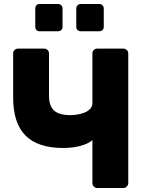

<svg xmlns="http://www.w3.org/2000/svg" viewBox="-20 -944 739 964"><path d="M469 0Q458 0 451 -7.5Q444 -15 444 -25V-240Q428 -227 404 -218Q380 -209 352.5 -205Q325 -201 297 -201Q170 -201 108 -263.5Q46 -326 46 -455V-675Q46 -686 53.5 -693Q61 -700 71 -700H201Q212 -700 219 -693Q226 -686 226 -675V-463Q226 -413 251 -389.5Q276 -366 334 -366Q350 -366 369 -369Q388 -372 405 -379Q422 -386 433 -398Q444 -410 444 -427V-675Q444 -686 451 -693Q458 -700 469 -700H598Q609 -700 616.5 -693Q624 -686 624 -675V-25Q624 -15 616.5 -7.5Q609 0 598 0ZM386 -787Q376 -787 369.5 -793Q363 -799 363 -810V-901Q363 -911 369.5 -917.5Q376 -924 386 -924H478Q488 -924 494.5 -917.5Q501 -911 501 -901V-810Q501 -799 494.5 -793Q488 -787 478 -787ZM179 -787Q169 -787 163 -793Q157 -799 157 -810V-901Q157 -911 163 -917.5Q169 -924 179 -924H271Q281 -924 287.5 -917.5Q294 -911 294 -901V-810Q294 -799 287.5 -793Q281 -787 271 -787Z"/></svg>

Font: Rubik Light
Style: Bold
Weight: 700
Version: Version 2.104